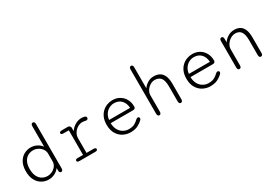

<svg xmlns="http://www.w3.org/2000/svg" viewBox="28 -1666 3657 2580"><g transform="rotate(-30 1857.0 -376.0)"><path d="M475 5Q451.5 5 448 -27L447.5 -72Q421.5 -34.5 377.2 -12Q333 10.5 281 10.5Q227 10.5 178 -16.8Q129 -44 98.2 -99.8Q67.5 -155.5 67.5 -239Q67.5 -323 98.2 -378Q129 -433 178 -459.8Q227 -486.5 281 -486.5Q332.5 -486.5 376.2 -463.8Q420 -441 446 -403.5V-720.5Q446 -741 453.5 -751.5Q461 -762 475 -762Q504 -762 504 -720.5V-36.5Q504 5 475 5ZM446 -167V-305Q443 -343.5 419.5 -373.5Q396 -403.5 361.8 -420.2Q327.5 -437 291.5 -437Q247.5 -437 210.2 -416.2Q173 -395.5 150.2 -352Q127.5 -308.5 127.5 -239Q127.5 -171.5 150.2 -126.8Q173 -82 210.2 -60.5Q247.5 -39 291.5 -39Q327.5 -39 361.5 -55Q395.5 -71 418.8 -100Q442 -129 446 -167Z M897.5 -47H1006.5Q1025 -47 1034 -40.5Q1043 -34 1043 -23.5Q1043 -13 1034 -6.5Q1025 0 1006.5 0H761Q742 0 733 -6.5Q724 -13 724 -23.5Q724 -34 732.8 -40.5Q741.5 -47 759 -47H843.5V-429H759Q741.5 -429 732.2 -435.5Q723 -442 723 -453Q723 -464 733.5 -470Q744 -476 764.5 -476H853Q870.5 -476 881 -467.2Q891.5 -458.5 894.5 -442.5L895 -386.5Q924 -432 972.2 -459.8Q1020.5 -487.5 1072.5 -487.5Q1099.5 -487.5 1121.2 -480.2Q1143 -473 1143 -454Q1143 -440.5 1135.2 -433.2Q1127.5 -426 1114 -426Q1107.5 -426 1101.8 -427.2Q1096 -428.5 1089 -430Q1080.5 -432 1071.5 -433Q1062.5 -434 1054 -434Q1017.5 -434 981.2 -413Q945 -392 921.2 -355.2Q897.5 -318.5 897.5 -270.5Z M1550 10.5Q1492.5 10.5 1439.8 -16.5Q1387 -43.5 1353.5 -98.8Q1320 -154 1320 -239Q1320 -303.5 1340.2 -350.2Q1360.5 -397 1394 -427.5Q1427.5 -458 1468.5 -472.8Q1509.5 -487.5 1550.5 -487.5Q1614.5 -487.5 1662.8 -458.8Q1711 -430 1737.8 -380.5Q1764.5 -331 1764.5 -268Q1764.5 -249 1755.2 -239.8Q1746 -230.5 1727 -230.5H1378.5Q1380.5 -166.5 1405.2 -123.8Q1430 -81 1469.2 -59.5Q1508.5 -38 1552 -38Q1610 -38 1644.2 -58Q1678.5 -78 1699 -99Q1707 -106.5 1714.2 -110.8Q1721.5 -115 1730.5 -115Q1740.5 -115 1747.5 -108.8Q1754.5 -102.5 1754.5 -92Q1754.5 -84 1750.2 -76.8Q1746 -69.5 1737.5 -62Q1712 -36.5 1666.5 -13Q1621 10.5 1550 10.5ZM1381.5 -278.5H1707.5Q1703 -353.5 1661.2 -397.2Q1619.5 -441 1549 -441Q1512.5 -441 1476.5 -423.5Q1440.5 -406 1414.5 -370.2Q1388.5 -334.5 1381.5 -278.5Z M2332.5 5Q2304 5 2304 -36.5V-266.5Q2304 -360.5 2271.8 -399.5Q2239.5 -438.5 2176.5 -438.5Q2150 -438.5 2123.8 -426Q2097.5 -413.5 2075.8 -392.2Q2054 -371 2041 -344.2Q2028 -317.5 2028 -290V-36.5Q2028 5 1999 5Q1985 5 1977.8 -5.8Q1970.5 -16.5 1970.5 -36.5V-720.5Q1970.5 -741 1977.8 -751.5Q1985 -762 1999 -762Q2028 -762 2028 -720.5V-397Q2054 -435.5 2096.8 -461.5Q2139.5 -487.5 2190.5 -487.5Q2243 -487.5 2281.2 -466.8Q2319.5 -446 2340.8 -399.2Q2362 -352.5 2362 -275V-36.5Q2362 5 2332.5 5Z M2788 10.5Q2730.5 10.5 2677.8 -16.5Q2625 -43.5 2591.5 -98.8Q2558 -154 2558 -239Q2558 -303.5 2578.2 -350.2Q2598.5 -397 2632 -427.5Q2665.5 -458 2706.5 -472.8Q2747.5 -487.5 2788.5 -487.5Q2852.5 -487.5 2900.8 -458.8Q2949 -430 2975.8 -380.5Q3002.5 -331 3002.5 -268Q3002.5 -249 2993.2 -239.8Q2984 -230.5 2965 -230.5H2616.5Q2618.5 -166.5 2643.2 -123.8Q2668 -81 2707.2 -59.5Q2746.5 -38 2790 -38Q2848 -38 2882.2 -58Q2916.5 -78 2937 -99Q2945 -106.5 2952.2 -110.8Q2959.5 -115 2968.5 -115Q2978.5 -115 2985.5 -108.8Q2992.5 -102.5 2992.5 -92Q2992.5 -84 2988.2 -76.8Q2984 -69.5 2975.5 -62Q2950 -36.5 2904.5 -13Q2859 10.5 2788 10.5ZM2619.5 -278.5H2945.5Q2941 -353.5 2899.2 -397.2Q2857.5 -441 2787 -441Q2750.5 -441 2714.5 -423.5Q2678.5 -406 2652.5 -370.2Q2626.5 -334.5 2619.5 -278.5Z M3576 5Q3547 5 3547 -36.5V-266.5Q3547 -354 3518.8 -396.2Q3490.5 -438.5 3427.5 -438.5Q3398 -438.5 3370 -425.2Q3342 -412 3320 -390Q3298 -368 3284.8 -340.8Q3271.5 -313.5 3271.5 -285.5V-36.5Q3271.5 5 3242.5 5Q3213.5 5 3213.5 -36.5V-443.5Q3213.5 -485 3242.5 -485Q3268 -485 3271 -450.5V-392Q3297 -432.5 3341.8 -460Q3386.5 -487.5 3442 -487.5Q3494.5 -487.5 3531 -465Q3567.5 -442.5 3586.2 -395.5Q3605 -348.5 3605 -275V-36.5Q3605 -16.5 3597.5 -5.8Q3590 5 3576 5Z"/></g></svg>

Font: Sono ExtraLight Monospace Light
Style: Regular
Weight: 300
Version: Version 2.112